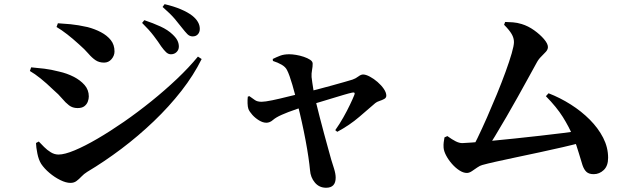

<svg xmlns="http://www.w3.org/2000/svg" viewBox="-20 -834 3020 913"><path d="M746.7 -613.2Q732.9 -634.7 711 -663.5Q689.1 -692.3 655.7 -725L666.3 -738.1Q708.1 -724.1 743.2 -708Q778.2 -692 800.8 -670.1Q817.1 -654.8 823.8 -641Q830.5 -627.2 830.5 -612.5Q830.5 -597.1 819.7 -586.5Q809 -575.9 792.7 -575.9Q780.2 -575.9 769.8 -585.8Q759.3 -595.7 746.7 -613.2ZM845.3 -701.8Q831.7 -719.6 811.3 -743.9Q790.9 -768.1 753.1 -801L762.7 -814.2Q806.8 -804 840 -789.8Q873.2 -775.7 894.5 -759.2Q930.1 -730.6 930.1 -696.7Q930.1 -680.9 920.9 -670.9Q911.8 -660.9 896.2 -660.9Q881.6 -660.9 870.8 -671.9Q860.1 -682.8 845.3 -701.8ZM248.8 -705.7 255.3 -723.4Q279.9 -722.2 315.5 -718.8Q351.2 -715.3 396.4 -705.2Q431.2 -696.1 460.1 -680.8Q489.1 -665.5 506.8 -643.4Q524.5 -621.2 524.5 -589.5Q524.5 -569.3 510.4 -552.8Q496.2 -536.3 475 -536.3Q451.2 -536.3 434.2 -547.8Q417.2 -559.3 400 -579.4Q382.8 -599.5 355.8 -623.1Q326.6 -649.7 299.9 -670.5Q273.2 -691.3 248.8 -705.7ZM921.2 -564.9 938.9 -553.3Q901.2 -476.8 842.8 -402Q784.4 -327.2 711.2 -257.2Q638 -187.2 557.2 -126.3Q476.3 -65.4 394.8 -16.8Q379 -6.9 367.4 5.4Q355.8 17.8 343.9 26.7Q332.1 35.7 315 35.7Q293.9 35.7 266.8 22.3Q239.7 9 215.3 -11.6Q190.9 -32.2 175.8 -54.7Q163.7 -74.2 157.7 -104Q151.7 -133.8 151.2 -154L164.5 -161Q175.2 -149.6 189.8 -135Q204.4 -120.3 221.8 -109.7Q239.1 -99.1 258.5 -99.1Q287.2 -99.1 335.2 -119.2Q383.1 -139.2 443.1 -174.2Q503 -209.1 568.9 -254.6Q634.7 -300.2 699.6 -352.5Q764.6 -404.9 821.7 -459Q878.8 -513.2 921.2 -564.9ZM122.1 -496.4 128.2 -513.8Q159 -511.3 190.6 -507.4Q222.2 -503.6 261.9 -493.4Q298.2 -485.3 330.1 -469.1Q362 -452.8 382.2 -429.7Q402.3 -406.5 402.3 -375.4Q402.3 -363.6 397.5 -350.7Q392.7 -337.8 381.3 -329Q369.8 -320.1 348.8 -320.1Q325.1 -320.1 308.2 -333.1Q291.4 -346 275.2 -365.6Q258.9 -385.3 234.9 -405.7Q200.8 -438.6 173.1 -460.8Q145.4 -483 122.1 -496.4Z M1277.8 -544.2 1277 -553.6Q1295.4 -562.7 1313 -569.4Q1330.7 -576 1355.8 -576Q1369.3 -576 1387.7 -573Q1406.2 -570 1424.4 -563.9Q1442.5 -557.8 1454.7 -549.8Q1466.8 -541.7 1466.8 -531.6Q1467 -517.2 1463.8 -500.9Q1460.6 -484.5 1461.6 -467.7Q1462.8 -458.5 1465.2 -440.2Q1467.5 -422 1471.3 -400.9Q1475.1 -379.8 1479.4 -360.7Q1489.4 -320.5 1499.9 -278.8Q1510.4 -237.2 1521 -198.7Q1531.5 -160.2 1540.4 -127.9Q1549.3 -95.6 1555.3 -74.1Q1560.6 -57.6 1568.4 -32.4Q1576.2 -7.2 1576.2 10.6Q1576.2 58.8 1530.8 58.8Q1498 58.8 1477.4 34.3Q1456.7 9.8 1454.2 -24.6Q1451.9 -50.5 1446.5 -87.2Q1441.1 -123.9 1433.1 -166.6Q1425.1 -209.4 1415.4 -253.1Q1405.8 -296.9 1395.6 -336.4Q1389.6 -358.6 1383.3 -383.2Q1376.9 -407.7 1370.3 -430.5Q1363.6 -453.3 1357 -471.9Q1350.4 -490.5 1344.6 -501.2Q1337.6 -515.5 1319.6 -526.1Q1301.6 -536.6 1277.8 -544.2ZM1165.7 -376.9Q1180.3 -366.9 1191.5 -358.6Q1202.8 -350.2 1223.6 -350Q1239.9 -350 1274.7 -357.2Q1309.5 -364.4 1351.6 -375.1Q1393.7 -385.7 1430.8 -394.2Q1456.3 -400.2 1489.9 -409.1Q1523.4 -418 1557.6 -427.3Q1591.7 -436.6 1618.3 -444.3Q1644.9 -452.1 1656 -455.4Q1670.2 -460.1 1683.3 -469.9Q1696.4 -479.8 1706.3 -479.8Q1719.7 -479.8 1738.7 -469.6Q1757.8 -459.5 1775.4 -444.1Q1793.1 -428.8 1805.1 -411.3Q1817 -393.7 1817 -379.2Q1817 -368.9 1807 -363.4Q1797 -357.9 1784.5 -353.9Q1772 -349.9 1764.5 -343.7Q1735.4 -318.6 1689 -278.7Q1642.6 -238.7 1583.8 -207.2L1574.2 -215.1Q1594.9 -244.1 1612.8 -276Q1630.8 -307.8 1644.4 -336.5Q1658.1 -365.1 1665.2 -383.2Q1668 -390.7 1665.1 -393.1Q1662.2 -395.5 1654.2 -393.5Q1640 -390.5 1615.9 -383.4Q1591.8 -376.4 1561.9 -367.2Q1531.9 -358 1499.9 -348.4Q1467.9 -338.8 1437.8 -330.3Q1416.7 -324 1393.6 -316.3Q1370.4 -308.5 1350.9 -301Q1331.4 -293.5 1320.2 -288.3Q1292.5 -276.2 1277.7 -263.3Q1263 -250.4 1246.6 -250.4Q1230.3 -250.4 1212.2 -261.3Q1194.1 -272.2 1180.3 -287.4Q1166.5 -302.7 1161.2 -315.9Q1157.7 -326.2 1157.2 -342.7Q1156.6 -359.1 1158.3 -374.3Z M2377 -716.2 2382.1 -729.6Q2399 -729.4 2419.2 -727.8Q2439.4 -726.3 2461 -719.6Q2491.6 -710.3 2520 -690Q2548.4 -669.7 2567 -647.8Q2585.5 -625.9 2585.5 -610.3Q2585.5 -598.9 2576.1 -588.2Q2566.7 -577.5 2554 -565.3Q2541.3 -553.2 2532.2 -536.2Q2514.6 -504.4 2491.6 -462.4Q2468.6 -420.4 2442.4 -373.5Q2416.2 -326.7 2388.5 -278.8Q2360.7 -230.8 2333.4 -185.8Q2306 -140.8 2281.9 -103.5H2211.4Q2228.4 -131.6 2250.2 -176.6Q2272 -221.6 2295.9 -275.8Q2319.7 -330 2342.7 -385.9Q2365.7 -441.8 2384 -492.2Q2402.4 -542.7 2413.2 -580.1Q2424 -617.5 2424 -633.9Q2424 -653.3 2413 -672.2Q2402 -691.1 2377 -716.2ZM2575.8 -376.6 2588.5 -390.5Q2643.3 -369.3 2694.1 -337.1Q2744.9 -304.9 2784.8 -264.8Q2824.6 -224.7 2848.2 -178.9Q2871.7 -133 2871.7 -83.6Q2871.7 -45.1 2851 -25.5Q2830.2 -5.8 2803.1 -5.8Q2781 -5.8 2769.1 -16.4Q2757.3 -27 2749.8 -48.9Q2742.4 -70.9 2732.7 -105.1Q2723.1 -139.3 2704.8 -185.5Q2685.6 -231 2656.3 -277.8Q2627 -324.5 2575.8 -376.6ZM2093.6 -180.6 2107.3 -186.9Q2130.2 -170.3 2147.1 -161.9Q2163.9 -153.5 2178.4 -153.5Q2187.8 -153.5 2224.1 -156.3Q2260.4 -159 2313.3 -163.9Q2366.2 -168.8 2427.1 -175.3Q2488.1 -181.7 2548.2 -188.5Q2608.3 -195.3 2658.7 -201.6Q2709.1 -207.9 2740.4 -212.7L2749.9 -157.5Q2709.1 -146.4 2656.2 -134.2Q2603.4 -122 2546.4 -109.8Q2489.4 -97.6 2435.8 -86.3Q2382.2 -74.9 2339.5 -65.5Q2296.8 -56 2273.1 -49.3Q2262.4 -46.6 2249.4 -37.5Q2236.4 -28.5 2223.8 -20Q2211.2 -11.6 2200.2 -11.6Q2183 -11.6 2164.2 -23.9Q2145.3 -36.2 2128.7 -55.3Q2112 -74.4 2101.2 -95.1Q2090.4 -115.7 2089.3 -132.8Q2088.5 -147.3 2090 -157.7Q2091.4 -168 2093.6 -180.6Z"/></svg>

Font: Noto Serif HK
Style: Regular
Weight: 200
Designer: Ryoko NISHIZUKA 西塚涼子 (kana & ideographs); Frank Grießhammer (Latin, Greek & Cyrillic); Wenlong ZHANG 张文龙 (bopomofo); San
Foundry: Adobe
Version: Version 2.001;hotconv 1.1.0;makeotfexe 2.6.0